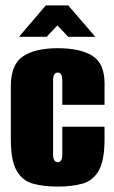

<svg xmlns="http://www.w3.org/2000/svg" viewBox="-20 -681 421 709"><path d="M193 8Q140 8 101 -3Q62 -14 41 -51.5Q20 -89 20 -166V-363Q20 -443 65 -473Q110 -503 193 -503Q276 -503 321 -475Q366 -447 366 -373V-294H210V-383Q210 -400 205.5 -406.5Q201 -413 193 -413Q186 -413 181 -406.5Q176 -400 176 -383V-112Q176 -95 181 -88.5Q186 -82 193 -82Q201 -82 205.5 -88.5Q210 -95 210 -112V-213H366V-167Q366 -89 345 -51.5Q324 -14 285 -3Q246 8 193 8ZM50 -545 149 -661H232L332 -545H232L192 -587L152 -545Z"/></svg>

Font: Alumni Sans Thin Black
Style: Regular
Weight: 900
Version: Version 1.018